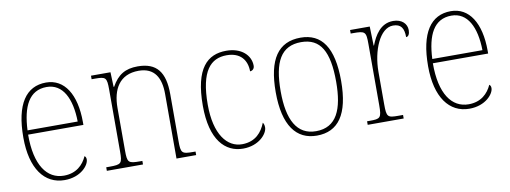

<svg xmlns="http://www.w3.org/2000/svg" viewBox="-51 -800 2834 1067"><g transform="rotate(-10 1366.5 -267.0)"><path d="M244 10C335 10 384 -49 384 -82C384 -93 380 -98 375 -102C354 -55 314 -15 244 -15C149 -15 86 -101 87 -274H399V-290C399 -447 338 -542 235 -542C122 -542 58 -451 58 -262C58 -87 130 10 244 10ZM371 -298H88C94 -432 135 -517 234 -517C325 -517 369 -428 371 -298Z M483 0H687V-20H675C607 -20 602 -25 602 -95V-334C602 -439 645 -517 753 -517C843 -517 876 -455 876 -365V0H987V-20H976C909 -20 904 -25 904 -95V-359C904 -483 859 -542 752 -542C682 -542 639 -516 604 -453H601L598 -536H488V-516H507C568 -516 574 -511 574 -442V-95C574 -25 569 -20 501 -20H483Z M1251 10C1341 10 1391 -50 1391 -85C1391 -98 1388 -106 1383 -113C1363 -62 1326 -16 1251 -15C1165 -14 1099 -97 1099 -264C1099 -456 1160 -517 1250 -517C1328 -517 1363 -469 1363 -406C1376 -407 1388 -416 1388 -434C1388 -492 1338 -542 1252 -542C1146 -542 1071 -476 1071 -263C1071 -70 1150 10 1251 10Z M1667 10C1788 10 1852 -77 1852 -267C1852 -455 1790 -542 1671 -542C1545 -542 1483 -453 1483 -267C1483 -78 1552 10 1667 10ZM1667 -15C1559 -15 1511 -106 1511 -267C1511 -433 1556 -517 1670 -517C1779 -517 1824 -437 1824 -267C1824 -111 1783 -15 1667 -15Z M1955 0H2158V-20H2132C2071 -20 2065 -24 2065 -97V-280C2065 -398 2114 -519 2189 -519C2234 -519 2250 -493 2250 -443C2264 -443 2271 -459 2271 -479C2271 -515 2243 -544 2194 -544C2122 -544 2087 -482 2066 -428H2064L2061 -536H1950V-516H1962C2032 -516 2037 -512 2037 -441V-97C2037 -24 2030 -20 1970 -20H1955Z M2528 10C2619 10 2668 -49 2668 -82C2668 -93 2664 -98 2659 -102C2638 -55 2598 -15 2528 -15C2433 -15 2370 -101 2371 -274H2683V-290C2683 -447 2622 -542 2519 -542C2406 -542 2342 -451 2342 -262C2342 -87 2414 10 2528 10ZM2655 -298H2372C2378 -432 2419 -517 2518 -517C2609 -517 2653 -428 2655 -298Z"/></g></svg>

Font: Noto Serif Devanagari SemiCondensed Thin
Style: Regular
Weight: 100
Width: 4
Designer: Universal Thirst, Indian Type Foundry and the Monotype Design Team
Foundry: Monotype Imaging Inc.
Version: Version 2.004